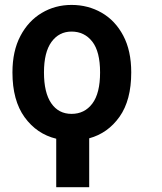

<svg xmlns="http://www.w3.org/2000/svg" viewBox="-20 -573 672 796"><path d="M524.1 -272.7Q524.1 -157.7 475.7 -89.1Q427.2 -20.6 349.8 0.4V203.1H213.1V2.1Q132.5 -17.4 82 -87Q31.6 -156.6 31.6 -272.7Q31.6 -361.2 64.5 -423.7Q97.3 -486.2 153.1 -519.4Q208.8 -552.6 276.6 -552.6Q345.2 -552.6 401.5 -520.2Q457.7 -487.9 490.9 -425.4Q524.1 -362.9 524.1 -272.7ZM276.6 -100.9Q330.6 -100.9 362.7 -143.5Q394.9 -186.1 394.9 -272.7Q394.9 -359.4 362.4 -400.7Q329.9 -442.1 276.6 -442.1Q224.8 -442.1 193.5 -399.3Q162.3 -356.5 162.3 -272.7Q162.3 -188.9 192.5 -144.9Q222.7 -100.9 276.6 -100.9Z"/></svg>

Font: Interface
Style: Bold
Weight: 700
Designer: Rasmus Andersson
Foundry: rsms
Version: Version 1.8